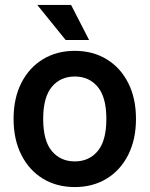

<svg xmlns="http://www.w3.org/2000/svg" viewBox="-20 -747 606 778"><path d="M283 11Q210 11 154 -23Q98 -57 66.5 -119.5Q35 -182 35 -265Q35 -349 66.5 -411Q98 -473 154 -507Q210 -541 283 -541Q356 -541 412 -507Q468 -473 499.5 -411Q531 -349 531 -265Q531 -182 499.5 -119.5Q468 -57 412 -23Q356 11 283 11ZM283 -93Q341 -93 376 -135Q411 -177 411 -265Q411 -353 376 -395Q341 -437 283 -437Q225 -437 190 -395Q155 -353 155 -265Q155 -177 190 -135Q225 -93 283 -93ZM246 -585 131 -727H268L341 -585Z"/></svg>

Font: Radio Canada Big Medium
Style: Regular
Weight: 500
Designer: Étienne Aubert Bonn
Foundry: Coppers and Brasses
Version: Version 1.001